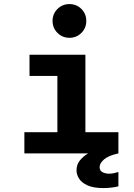

<svg xmlns="http://www.w3.org/2000/svg" viewBox="-20 -771 672 965"><path d="M102.5 0V-106.5H268.4V-389.5H128.3V-496H409.2V-106.5H575.1V0Q525.7 10.7 503.2 30Q480.7 49.4 480.7 69.1Q480.7 87.2 495.7 94.6Q510.7 102 527.8 102Q541 102 553.4 99.2Q565.8 96.4 575.1 93.4V165.3Q564 168.9 541.4 171.6Q518.8 174.3 500.5 174.3Q448.6 174.3 418.7 160.2Q388.7 146.1 376.7 125.7Q364.6 105.3 364.6 86.2Q364.6 55.4 381.8 34.9Q398.9 14.3 422.9 0ZM329 -581Q293.6 -581 268.9 -605.7Q244.2 -630.3 244.2 -665.8Q244.2 -701.4 268.9 -726Q293.6 -750.5 329 -750.5Q364.6 -750.5 389.2 -726Q413.7 -701.4 413.7 -665.8Q413.7 -630.3 389.2 -605.7Q364.6 -581 329 -581Z"/></svg>

Font: Atkinson Hyperlegible Mono ExtraLight
Style: Regular
Weight: 200
Monospace: yes
Designer: Elliott Scott, Megan Eiswerth, Linus Boman, Theodore Petrosky, Letters from Sweden
Foundry: Applied Design Works, Letters from Sweden
Version: Version 2.001